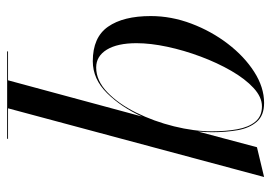

<svg xmlns="http://www.w3.org/2000/svg" viewBox="-131 -379 760 538"><g transform="rotate(90 249.0 -110.0)"><path d="M369 247.5V250H124V247.5H205L306.5 -128Q280.5 -70 241 -30Q201.5 10 151.5 10Q84.5 10 54.8 -32.8Q25 -75.5 25 -152.5Q25 -210 46.2 -266.2Q67.5 -322.5 102.8 -368.5Q138 -414.5 181.2 -442.2Q224.5 -470 268.5 -470Q303.5 -470 321.2 -449.5Q339 -429 344.8 -395.8Q350.5 -362.5 350.5 -324Q350.5 -305 348.5 -284.5L392.5 -450L476 -470L283.5 247.5ZM348 -324Q348 -363 342.2 -394.8Q336.5 -426.5 321.2 -445.2Q306 -464 278 -464Q252 -464 226.5 -440.5Q201 -417 178.5 -378Q156 -339 138.5 -292.2Q121 -245.5 111 -198.5Q101 -151.5 101 -112.5Q101 -59 119.2 -29.2Q137.5 0.5 169 0.5Q206 0.5 238.5 -30.8Q271 -62 295.5 -111.5Q320 -161 334 -217.5Q348 -274 348 -324Z"/></g></svg>

Font: Bodoni* 72pt
Style: Italic
Weight: 400
Italic angle: -13°
Version: Version 2.3